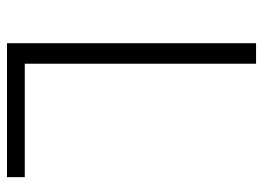

<svg xmlns="http://www.w3.org/2000/svg" viewBox="-124 -646 769 562"><g transform="rotate(90 261.0 -364.5)"><path d="M106 0V-729H166V-52H498V0Z"/></g></svg>

Font: Noto Sans JP Thin Light
Style: Regular
Weight: 300
Version: Version 2.004-H2;hotconv 1.0.118;makeotfexe 2.5.65603